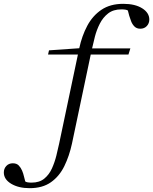

<svg xmlns="http://www.w3.org/2000/svg" viewBox="-117 -793 800 1003"><path d="M38 190Q-20 190 -58.5 167Q-97 144 -97 108Q-97 88 -84 74Q-71 60 -50 60Q-30 60 -19 71.5Q-8 83 -1.5 98.5Q5 114 8 128L15 155Q23 161 48 161Q89 161 114.5 140Q140 119 154.5 86.5Q169 54 177.5 19.5Q186 -15 192 -43L290 -508H134L139 -530L297 -541Q311 -606 339 -658.5Q367 -711 413 -742Q459 -773 527 -773Q589 -773 626 -749.5Q663 -726 663 -691Q663 -671 650 -657Q637 -643 616 -643Q597 -643 585.5 -654.5Q574 -666 568 -682Q562 -698 558 -711L551 -738Q543 -744 517 -744Q475 -744 448 -723Q421 -702 404.5 -669.5Q388 -637 379 -602.5Q370 -568 364 -540H564L554 -508H357L259 -43Q245 22 219 75Q193 128 149 159Q105 190 38 190Z"/></svg>

Font: Xanh Mono
Style: Italic
Weight: 400
Italic angle: -12°
Monospace: yes
Designer: Lam Bao, Duy Dao
Foundry: Yellow Type Foundry
Version: Version 3.101; ttfautohint (v1.8.3)